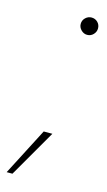

<svg xmlns="http://www.w3.org/2000/svg" viewBox="-157 -546 394 707"><g transform="rotate(15 40.0 -192.5)"><path d="M101 -442Q88 -442 78 -452Q68 -462 68 -475Q68 -489 78 -498.5Q88 -508 101 -508Q115 -508 124.5 -498.5Q134 -489 134 -475Q134 -462 124.5 -452Q115 -442 101 -442ZM-54 123 39 -57H72L-32 123Z"/></g></svg>

Font: DM Sans 36pt Thin
Style: Italic
Weight: 250
Italic angle: -10°
Designer: Colophon Foundry, Jonny Pinhorn
Foundry: Colophon Foundry
Version: Version 4.004;gftools[0.9.30]